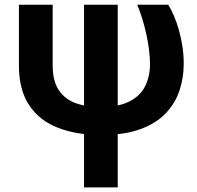

<svg xmlns="http://www.w3.org/2000/svg" viewBox="-20 -566 842 819"><path d="M60.7 -545.9H204.7V-285.7Q204.9 -219.7 231.2 -181Q257.5 -142.3 303.1 -125.8Q348.7 -109.4 406.6 -109.4Q485 -109.4 531.7 -133.1Q578.5 -156.8 599.2 -198.6Q619.9 -240.4 619.9 -294.3Q619.5 -323.6 615.4 -356Q611.2 -388.3 603.9 -421.2Q596.6 -454.1 586.9 -485.8Q577.1 -517.5 565.4 -545.9H697.5Q710.8 -524.6 722.7 -496.7Q734.5 -468.8 743.6 -436.1Q752.7 -403.4 758.2 -367.5Q763.7 -331.5 763.7 -294.3Q763.7 -234.5 745.6 -179.9Q727.5 -125.3 686.8 -82.5Q646.1 -39.7 578.5 -15Q510.8 9.8 411.7 9.8Q306.4 9.8 227.3 -20.9Q148.1 -51.7 104.4 -117.3Q60.7 -182.9 60.7 -287.5ZM338.5 -545.9H482.2V233.4H338.5Z"/></svg>

Font: Inter V
Style: 
Weight: 400
Designer: Rasmus Andersson
Foundry: rsms
Version: Version 4.000;git-a3f224843